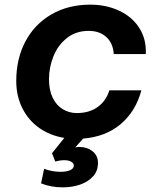

<svg xmlns="http://www.w3.org/2000/svg" viewBox="-20 -586 690 827"><path d="M157 204 170 141Q203 154 242 154Q266 154 282 147Q298 140 298 127Q298 117 286.5 110.5Q275 104 257 104Q238 104 218 110L204 74L257 8Q196 -2 149.5 -34.5Q103 -67 76.5 -119.5Q50 -172 50 -237Q50 -333 89.5 -407.5Q129 -482 201.5 -524Q274 -566 369 -566Q437 -566 493 -540Q549 -514 580 -465.5Q611 -417 608 -353H470Q467 -400 438 -426.5Q409 -453 362 -453Q307 -453 268 -422Q229 -391 210 -343Q191 -295 191 -245Q191 -198 207 -165Q223 -132 250.5 -115.5Q278 -99 311 -99Q364 -99 400.5 -125Q437 -151 451 -197H589Q565 -107 500.5 -52Q436 3 338 11L304 49Q312 47 322 47Q355 47 378.5 65.5Q402 84 402 116Q402 150 381 173.5Q360 197 325.5 209Q291 221 250 221Q200 221 157 204Z"/></svg>

Font: Azeret Mono SemiBold
Style: Italic
Weight: 600
Italic angle: -12°
Designer: Martin Vácha
Foundry: Displaay
Version: Version 1.000; Glyphs 3.0.3, build 3074